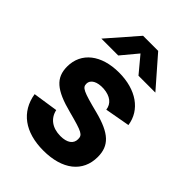

<svg xmlns="http://www.w3.org/2000/svg" viewBox="-229 -885 1006 1006"><g transform="rotate(45 273.5 -382.5)"><path d="M206.5 -615 281.5 -705 356.5 -615H481.5L337.5 -780H225.5L81.5 -615ZM281 15C422 15 507 -52 507 -163C507 -247 460 -291 337 -323C211 -355 193 -364 193 -392C193 -423 226 -441 276 -438C327 -434 358 -410 363 -370L502 -395C488 -493 400 -555 273 -555C142 -555 58 -489 58 -385C58 -302 106 -260 238 -226C355 -195 368 -188 368 -156C368 -122 340 -102 291 -102C231 -102 190 -132 179 -183L40 -162C58 -49 145 15 281 15Z"/></g></svg>

Font: Manrope ExtraBold
Style: Regular
Weight: 800
Designer: Mikhail Sharanda
Foundry: Mikhail Sharanda
Version: Version 4.505